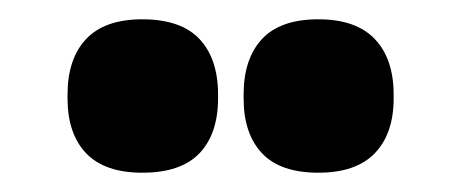

<svg xmlns="http://www.w3.org/2000/svg" viewBox="-20 -710 478 199"><path d="M127.5 -531Q88.5 -531 69.2 -551.2Q50 -571.5 50 -608V-612Q50 -649 69.2 -669.5Q88.5 -690 127.5 -690Q167.5 -690 186.8 -669.5Q206 -649 206 -612V-608Q206 -571.5 186.8 -551.2Q167.5 -531 127.5 -531ZM310 -531Q270.5 -531 251.5 -551.2Q232.5 -571.5 232.5 -608V-612Q232.5 -649 251.5 -669.5Q270.5 -690 310 -690Q349 -690 368.5 -669.5Q388 -649 388 -612V-608Q388 -571.5 368.5 -551.2Q349 -531 310 -531Z"/></svg>

Font: Anek Malayalam Medium ExtraBold
Style: Regular
Weight: 800
Version: Version 1.003